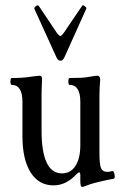

<svg xmlns="http://www.w3.org/2000/svg" viewBox="-20 -716 481 753"><path d="M302 17Q298 17 296.5 10.5Q295 4 295 -5V-28Q295 -40 290 -40Q287 -40 279 -32Q239 11 190 11Q132 11 100 -40Q68 -91 68 -182V-317Q68 -383 26 -383Q21 -383 21 -396.5Q21 -410 26 -410Q70 -410 100 -415Q117 -417 123.5 -418Q130 -419 135 -419Q145 -419 145 -407Q144 -387 143.5 -369Q143 -351 143 -340V-205Q143 -36 223 -36Q257 -36 276 -65.5Q295 -95 295 -147V-317Q295 -383 253 -383Q248 -383 248 -396.5Q248 -410 253 -410Q280 -410 299 -411Q318 -412 331 -415Q356 -419 361 -419Q373 -419 373 -404Q370 -370 370 -340V-115Q370 -72 376 -57Q382 -42 401 -42Q410 -42 420 -45Q425 -46 427.5 -38.5Q430 -31 430 -23.5Q430 -16 426 -15Q419 -14 402 -10.5Q385 -7 365 -2Q344 3 332.5 7Q321 11 311 15Q306 17 302 17ZM217 -478Q207 -478 201 -492L115 -681Q113 -686 120 -691Q127 -698 132 -693L203 -587Q212 -575 217 -575Q221 -575 230 -587L302 -693Q305 -699 313 -691Q321 -685 318 -681L233 -492Q230 -486 226.5 -482Q223 -478 217 -478Z"/></svg>

Font: Junicode Two Beta Condensed
Style: Regular
Weight: 400
Width: 3
Designer: Peter S. Baker
Foundry: Briery Creek Software
Version: Version 1.053; ttfautohint (v1.8.4)